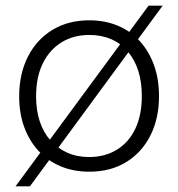

<svg xmlns="http://www.w3.org/2000/svg" viewBox="-20 -601 632 681"><path d="M297 8Q241 8 195.5 -11Q150 -30 117 -65.5Q84 -101 66 -150Q48 -199 48 -259Q48 -339 79 -400Q110 -461 166 -495Q222 -529 297 -529Q352 -529 397.5 -510Q443 -491 475.5 -455.5Q508 -420 526 -370.5Q544 -321 544 -260Q544 -181 513.5 -120.5Q483 -60 427.5 -26Q372 8 297 8ZM296 -44Q352 -44 394.5 -70Q437 -96 460 -144.5Q483 -193 483 -260Q483 -310 470.5 -349.5Q458 -389 433.5 -418Q409 -447 374.5 -462Q340 -477 297 -477Q241 -477 198.5 -451Q156 -425 132 -376.5Q108 -328 108 -259Q108 -210 121 -170.5Q134 -131 159 -103Q184 -75 218.5 -59.5Q253 -44 296 -44ZM35 60 507 -581H557L86 60Z"/></svg>

Font: Mona Sans Light
Style: Regular
Weight: 300
Designer: Deni Anggara
Foundry: GitHub
Version: Version 2.000